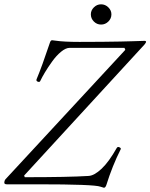

<svg xmlns="http://www.w3.org/2000/svg" viewBox="-47 -862 703 898"><path d="M377.9 -794.9Q377.9 -813.5 392.1 -827.6Q406.2 -841.8 425.8 -841.8Q445.3 -841.8 459.7 -827.6Q474.1 -813.5 474.1 -794.9Q474.1 -775.4 459.7 -761.2Q445.3 -747.1 425.8 -747.1Q406.2 -747.1 392.1 -761.2Q377.9 -775.4 377.9 -794.9ZM439 16.1 422.9 11.2Q394 0 129.9 0H-15.1Q-26.9 0 -26.9 -7.8Q-26.9 -16.6 -22 -22.9L539.1 -628.9L535.2 -638.2H278.8Q260.7 -638.2 238.5 -619.9Q216.3 -601.6 196.8 -574.2Q177.2 -546.9 163.3 -523.7Q149.4 -500.5 141.1 -482.9Q138.2 -476.6 129.6 -480Q121.1 -483.4 124 -491.2Q148.9 -550.3 187 -664.1Q190.4 -673.8 196.8 -673.8Q199.7 -673.8 211.9 -671.9Q251 -666 324.2 -666Q379.9 -666 430.7 -666.5Q481.4 -667 514.9 -667.7Q548.3 -668.5 573.5 -669.2Q598.6 -669.9 612.8 -670.4Q627 -670.9 628.9 -670.9Q636.2 -670.9 636.2 -666Q636.2 -663.1 628.9 -653.8L65.9 -41L68.8 -33.2Q272.5 -33.2 367.2 -39.1Q394 -40.5 428.2 -72.8Q462.4 -105 499 -169.9Q503.4 -177.7 513.2 -172.4Q520.5 -168 517.1 -163.1Q478.5 -86.4 450.2 3.9Q445.8 16.1 439 16.1Z"/></svg>

Font: Junicode SmCond Light
Style: Italic
Weight: 300
Width: 4
Italic angle: -11°
Designer: Peter S. Baker
Version: Version 2.206